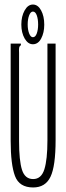

<svg xmlns="http://www.w3.org/2000/svg" viewBox="-20 -815 290 846"><path d="M126 11Q65 11 46 -39.5Q27 -90 27 -195V-623H72V-616Q66 -612 64.5 -605Q63 -598 64 -582V-194Q64 -107 77 -66.5Q90 -26 126 -26Q162 -26 175.5 -69Q189 -112 189 -197V-623H225V-198Q225 -83 202.5 -36Q180 11 126 11ZM125 -620Q103 -620 88.5 -645.5Q74 -671 74 -707Q74 -743 88.5 -769Q103 -795 125 -795Q147 -795 161 -769.5Q175 -744 175 -706Q175 -671 161.5 -645.5Q148 -620 125 -620ZM125 -651Q136 -651 142 -667.5Q148 -684 148 -707Q148 -731 142 -747.5Q136 -764 125 -764Q115 -764 108.5 -747.5Q102 -731 102 -707Q102 -684 108.5 -667.5Q115 -651 125 -651Z"/></svg>

Font: Inconsolata UltraCondensed Light
Style: Regular
Weight: 300
Width: 1
Monospace: yes
Designer: Raph Levien, Cyreal, Brenton Simpson
Foundry: Raph Levien, Cyreal, Google
Version: Version 3.001; ttfautohint (v1.8.2.53-6de2)